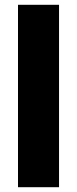

<svg xmlns="http://www.w3.org/2000/svg" viewBox="-20 -780 321 800"><path d="M226 0V-760H55V0Z"/></svg>

Font: Noto Sans Devanagari Condensed Black
Style: Regular
Weight: 900
Width: 3
Designer: Jelle Bosma - Monotype Design Team
Foundry: Monotype Imaging Inc.
Version: Version 2.004